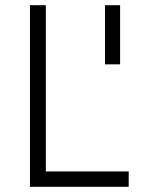

<svg xmlns="http://www.w3.org/2000/svg" viewBox="-20 -717 559 737"><path d="M474 0V-59H156V-697H95V0ZM441 -697H383V-470H441Z"/></svg>

Font: TitilliumText22L
Style: 250 wt
Weight: 300
Designer: Campivisivi
Foundry: Campivisivi
Version: 1.000